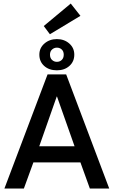

<svg xmlns="http://www.w3.org/2000/svg" viewBox="-20 -1090 666 1110"><path d="M255 -660H362.5L611.5 0H499.5L445 -151H173L118 0H5.5ZM207 -244.5H411L309.5 -532H308ZM309 -683.5Q263.5 -683.5 235.5 -708.8Q207.5 -734 207.5 -774Q207.5 -813 237 -838.5Q266.5 -864 309 -864Q351.5 -864 380.5 -838.5Q409.5 -813 409.5 -774Q409.5 -734 381.2 -708.8Q353 -683.5 309 -683.5ZM309 -732.5Q325.5 -732.5 337 -743.5Q348.5 -754.5 348.5 -774Q348.5 -793 337 -803.8Q325.5 -814.5 309 -814.5Q293 -814.5 281 -803.8Q269 -793 269 -774Q269 -754.5 280.8 -743.5Q292.5 -732.5 309 -732.5ZM268.5 -892 233 -939.5 389 -1069.5 445 -998.5Z"/></svg>

Font: League Spartan Medium
Style: Regular
Weight: 500
Foundry: The League of Moveable Type
Version: Version 2.002